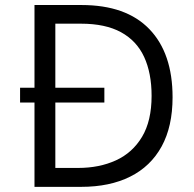

<svg xmlns="http://www.w3.org/2000/svg" viewBox="-20 -726 752 746"><path d="M295.5 0H114V-327.5H58V-385H114V-706.5H296.5Q470 -706.5 560.2 -613Q650.5 -519.5 650.5 -348Q650.5 -234.5 608 -157Q565.5 -79.5 486 -39.8Q406.5 0 295.5 0ZM283.5 -73.5Q366 -73.5 430.5 -103Q495 -132.5 532 -194.5Q569 -256.5 569 -353.5Q569 -442 540 -504.8Q511 -567.5 450.2 -600.8Q389.5 -634 294.5 -634H195V-385H385.5V-327.5H195V-73.5Z"/></svg>

Font: Acari Sans
Style: Regular
Weight: 400
Designer: Alfredo Marco Pradil and Stefan Peev (font) & Cristiano Sobral (main changes)
Foundry: Alfredo Marco Pradil and Stefan Peev (font) & Cristiano Sobral (main changes)
Version: Version 1.063; ttfautohint (v1.8.3)